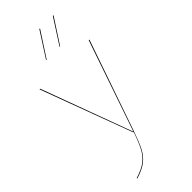

<svg xmlns="http://www.w3.org/2000/svg" viewBox="-296 -792 1027 1027"><g transform="rotate(-45 217.5 -278.5)"><path d="M227 0Q205 63 187.5 96.5Q170 130 141 152.5Q112 175 61 190V186Q111 171 139 149.5Q167 128 184.5 95.5Q202 63 224 0H221L29 -517H34L224 -2L401 -517H406ZM261 -745 168 -602 165 -604 257 -747ZM362 -744 269 -601 266 -603 358 -746Z"/></g></svg>

Font: FiraGO Four
Style: Regular
Weight: 100
Designer: bBox Type
Foundry: bBox Type GmbH
Version: Version 1.001